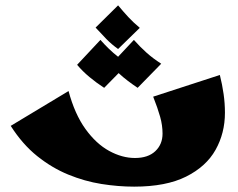

<svg xmlns="http://www.w3.org/2000/svg" viewBox="-20 -690 890 717"><path d="M481 7Q421 7 358.5 -3Q296 -13 235 -38Q174 -63 119 -107Q64 -151 20 -220L236 -350Q259 -264 299 -208.5Q339 -153 387.5 -126.5Q436 -100 484 -100Q533 -100 560 -125.5Q587 -151 587 -191Q587 -222 578 -254Q569 -286 552 -329L801 -410Q810 -374 815 -339Q820 -304 820 -269Q820 -193 785 -130.5Q750 -68 675 -30.5Q600 7 481 7ZM421 -507Q397 -524 377 -544.5Q357 -565 337 -587L421 -670Q441 -646 459 -626.5Q477 -607 502 -586ZM369 -362Q341 -380 314.5 -402Q288 -424 268 -448L355 -541Q371 -523 387 -507.5Q403 -492 421 -478L480 -541Q503 -515 527 -493.5Q551 -472 582 -452L494 -362Q476 -374 457.5 -388Q439 -402 423 -417Z"/></svg>

Font: Marhey ExtraBold
Style: Regular
Weight: 800
Designer: Nur Syamsi & Bustanul Arifin
Foundry: Namelatype
Version: Version 1.000; ttfautohint (v1.8.4.7-5d5b)